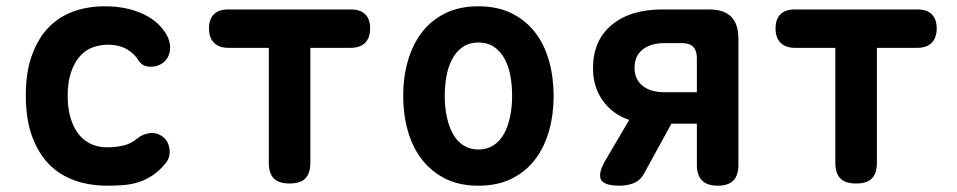

<svg xmlns="http://www.w3.org/2000/svg" viewBox="-20 -580 3040 610"><path d="M62 -277Q62 -352 82 -406Q102 -460 135.5 -494Q169 -528 214.5 -544Q260 -560 312 -560Q355 -560 389 -551.5Q423 -543 448.5 -528.5Q474 -514 490 -496Q506 -478 514 -460Q525 -432 517.5 -408.5Q510 -385 487 -374Q470 -366 450.5 -368.5Q431 -371 420 -388Q406 -411 381.5 -424.5Q357 -438 323 -438Q298 -438 274.5 -429.5Q251 -421 233.5 -401Q216 -381 205.5 -350Q195 -319 195 -275Q195 -234 205 -202.5Q215 -171 232 -151Q249 -131 271.5 -121.5Q294 -112 320 -112Q347 -112 371.5 -117.5Q396 -123 416 -140Q433 -154 455.5 -157Q478 -160 498 -145Q507 -138 512 -128Q517 -118 518.5 -106Q520 -94 517 -82Q514 -70 505 -60Q486 -37 465 -23Q444 -9 421 -1.5Q398 6 373 8Q348 10 321 10Q264 10 216.5 -7Q169 -24 135 -59Q101 -94 81.5 -148Q62 -202 62 -277Z M834 -428H706Q676 -428 660 -444Q644 -460 644 -490Q644 -519 659.5 -534.5Q675 -550 705 -550H1095Q1125 -550 1140.5 -534.5Q1156 -519 1156 -490Q1156 -460 1140 -444Q1124 -428 1094 -428H966V-63Q966 -29 950 -13Q934 3 900 3Q866 3 850 -13Q834 -29 834 -63Z M1500 10Q1439 10 1394.5 -12.5Q1350 -35 1320 -74Q1290 -113 1275.5 -165Q1261 -217 1261 -275Q1261 -334 1275.5 -385.5Q1290 -437 1319.5 -476Q1349 -515 1394 -537.5Q1439 -560 1500 -560Q1561 -560 1606 -537.5Q1651 -515 1680.5 -476.5Q1710 -438 1724.5 -386Q1739 -334 1739 -275Q1739 -217 1724.5 -165Q1710 -113 1680.5 -74Q1651 -35 1606 -12.5Q1561 10 1500 10ZM1500 -105Q1527 -105 1547.5 -118Q1568 -131 1581 -154.5Q1594 -178 1600.5 -209Q1607 -240 1607 -275Q1607 -311 1601 -342Q1595 -373 1581.5 -396Q1568 -419 1548 -432Q1528 -445 1500 -445Q1472 -445 1452 -432Q1432 -419 1418.5 -395.5Q1405 -372 1399 -341Q1393 -310 1393 -275Q1393 -240 1399.5 -209Q1406 -178 1419 -154.5Q1432 -131 1452.5 -118Q1473 -105 1500 -105Z M1948 10Q1901 10 1890 -8.5Q1879 -27 1902 -68L1979 -199Q1926 -217 1895 -260.5Q1864 -304 1864 -363Q1864 -451 1923 -500.5Q1982 -550 2085 -550H2232Q2280 -550 2303 -527Q2326 -504 2326 -456V-56Q2326 -23 2310 -6.5Q2294 10 2260 10Q2227 10 2210.5 -6.5Q2194 -23 2194 -56V-187H2113L2027 -30Q2015 -7 1994 1.5Q1973 10 1948 10ZM2194 -396Q2194 -419 2182.5 -431Q2171 -443 2147 -443H2091Q2047 -443 2021.5 -422.5Q1996 -402 1996 -365Q1996 -328 2021.5 -307.5Q2047 -287 2091 -287H2194Z M2634 -428H2506Q2476 -428 2460 -444Q2444 -460 2444 -490Q2444 -519 2459.5 -534.5Q2475 -550 2505 -550H2895Q2925 -550 2940.5 -534.5Q2956 -519 2956 -490Q2956 -460 2940 -444Q2924 -428 2894 -428H2766V-63Q2766 -29 2750 -13Q2734 3 2700 3Q2666 3 2650 -13Q2634 -29 2634 -63Z"/></svg>

Font: Maple Mono
Style: Bold
Weight: 700
Monospace: yes
Designer: subframe7536
Version: Version 7.200